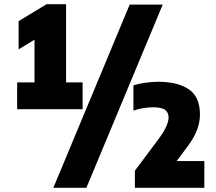

<svg xmlns="http://www.w3.org/2000/svg" viewBox="-20 -830 1033 918"><path d="M62 -308V-436H145V-640L69 -594V-729L203 -810H296V-436H375V-308ZM235 68 600 -808H758L393 68ZM625 68V-14L735 -161Q762 -197 774 -223Q786 -249 786 -269Q786 -291.5 770 -304.2Q754 -317 711 -317Q689.5 -317 664 -312.8Q638.5 -308.5 618 -301V-422Q640.5 -429.5 673.8 -434.2Q707 -439 737 -439Q829.5 -439 882.8 -403Q936 -367 936 -282Q936 -246 922 -208.2Q908 -170.5 874 -126L824.5 -60H957V68Z"/></svg>

Font: Encode Sans Condensed Condensed Black
Style: Regular
Weight: 900
Width: 3
Designer: Multiple Designers
Foundry: Impallari Type
Version: Version 3.000; ttfautohint (v1.8.3) -l 8 -r 50 -G 200 -x 14 